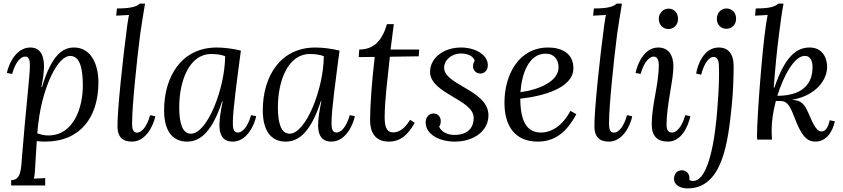

<svg xmlns="http://www.w3.org/2000/svg" viewBox="-20 -775 4683 1066"><path d="M210 -292.5C224.1 -363.8 252 -511.2 147.9 -511.2C68.4 -511.2 27.3 -417 18.1 -370.1L47.4 -364.3C66.9 -435.1 97.2 -460.9 119.1 -460.9C145 -460.9 146 -434.1 146 -408.2C146 -356.9 121.1 -145 103 85C97.2 163.1 98.1 225.1 42 225.1V254.9H231V213.9L168 216.8C174.3 193.8 174.3 161.1 176.3 133.8L184.1 8.3C199.2 10.3 214.4 11.2 231 11.2C424.3 11.2 526.4 -122.6 526.4 -317.4C526.4 -422.4 482.9 -511.2 391.1 -511.2C332 -511.2 268.1 -475.6 213.4 -292.5ZM370.1 -464.4C425.3 -464.4 439.9 -390.6 439.9 -299.3C439.9 -177.7 389.2 -22.9 248 -22.9C226.1 -22.9 208 -27.8 187 -34.7C189.9 -69.8 193.4 -100.1 198.2 -129.9C223.1 -292 297.4 -464.4 370.1 -464.4Z M756.3 -754.9C740.2 -741.2 717.3 -728 629.4 -728L625 -688L696.3 -691.9C693.4 -678.2 692.4 -673.8 687 -638.2C663.1 -461.9 630.4 -154.3 632.3 -70.3C633.3 -16.6 658.2 11.2 712.4 11.2C792.5 11.2 833 -82.5 842.3 -129.4L813.5 -135.7C793.5 -64.5 763.2 -38.6 741.2 -38.6C715.3 -38.6 713.4 -65.4 713.4 -91.3C713.4 -187.5 740.2 -443.8 758.3 -585C764.2 -629.9 777.3 -705.1 785.2 -754.9Z M1216.3 -212.9C1206.1 -163.1 1198.2 -116.7 1198.2 -79.1C1198.2 -24.9 1218.3 11.2 1272 11.2C1352.1 11.2 1393.1 -83 1402.3 -129.9L1374 -135.7C1354 -64.9 1323.2 -39.1 1301.3 -39.1C1272 -39.1 1272.9 -71.8 1272.9 -99.1C1272.9 -164.1 1296.4 -335 1317.4 -494.1C1273.9 -504.9 1223.1 -511.2 1183.1 -511.2C988.3 -511.2 891.1 -350.1 891.1 -163.1C891.1 -37.1 946.3 11.2 1018.1 11.2C1073.2 11.2 1149.9 -16.1 1213.4 -212.9ZM1152.3 -475.1C1183.1 -475.1 1210 -471.2 1230 -462.9C1229 -284.2 1131.3 -32.7 1040 -32.7C991.2 -32.7 975.1 -94.7 975.1 -179.7C975.1 -326.7 1031.2 -475.1 1152.3 -475.1Z M1764.2 -212.9C1753.9 -163.1 1746.1 -116.7 1746.1 -79.1C1746.1 -24.9 1766.1 11.2 1819.8 11.2C1899.9 11.2 1940.9 -83 1950.2 -129.9L1921.9 -135.7C1901.9 -64.9 1871.1 -39.1 1849.1 -39.1C1819.8 -39.1 1820.8 -71.8 1820.8 -99.1C1820.8 -164.1 1844.2 -335 1865.2 -494.1C1821.8 -504.9 1771 -511.2 1731 -511.2C1536.1 -511.2 1439 -350.1 1439 -163.1C1439 -37.1 1494.1 11.2 1565.9 11.2C1621.1 11.2 1697.8 -16.1 1761.2 -212.9ZM1700.2 -475.1C1731 -475.1 1757.8 -471.2 1777.8 -462.9C1776.9 -284.2 1679.2 -32.7 1587.9 -32.7C1539.1 -32.7 1522.9 -94.7 1522.9 -179.7C1522.9 -326.7 1579.1 -475.1 1700.2 -475.1Z M2166.5 -641.1H2128.4C2102.5 -550.8 2056.6 -500 1974.6 -500L1971.7 -458L2060.5 -459C2043.5 -314.9 2034.7 -182.1 2034.7 -106.9C2034.7 -43.9 2060.5 11.2 2138.7 11.2C2202.6 11.2 2243.7 -24.9 2282.7 -92.8L2256.8 -109.9C2218.8 -45.9 2181.6 -40 2162.6 -40C2118.7 -40 2115.7 -87.9 2115.7 -127C2115.7 -215.8 2132.8 -348.1 2144.5 -460L2304.7 -462.4L2307.6 -500H2148.4Z M2540.5 -511.2C2437.5 -511.2 2367.7 -449.2 2367.7 -376C2367.7 -254.9 2609.9 -222.7 2609.9 -121.1C2609.9 -61 2573.2 -25.9 2502 -25.9C2465.8 -25.9 2428.7 -43 2418.5 -71.8C2425.3 -82.5 2427.2 -92.8 2427.2 -102.5C2427.2 -124 2413.1 -145 2386.7 -145C2362.3 -145 2343.3 -125 2343.3 -95.7C2343.3 -26.9 2422.9 11.2 2503.9 11.2C2615.2 11.2 2691.9 -50.8 2691.9 -134.8C2691.9 -274.9 2445.8 -302.2 2445.8 -398.9C2445.8 -446.3 2493.7 -478 2537.6 -478C2582.5 -478 2608.4 -460.4 2615.7 -438.5C2608.9 -427.2 2606.4 -417 2606.4 -406.7C2606.4 -385.7 2622.6 -366.7 2646.5 -366.7C2670.4 -366.7 2688.5 -384.8 2688.5 -413.1C2688.5 -472.7 2615.7 -511.2 2540.5 -511.2Z M3147 -159.7C3103 -75.7 3041 -39.1 2982.9 -39.1C2904.3 -39.1 2869.1 -103 2868.7 -227.1C2993.2 -240.7 3163.6 -285.6 3163.6 -396C3163.6 -481.4 3094.7 -511.2 3023.9 -511.2C2859.9 -511.2 2780.8 -359.9 2780.8 -205.1C2780.8 -75.2 2838.9 11.2 2965.8 11.2C3056.6 11.2 3124 -36.1 3179.7 -141.1ZM3009.8 -477.1C3057.6 -477.1 3081.1 -443.4 3081.1 -400.9C3081.1 -323.7 2974.6 -277.3 2869.6 -263.2C2877 -370.6 2918 -477.1 3009.8 -477.1Z M3404.3 -754.9C3388.2 -741.2 3365.2 -728 3277.3 -728L3272.9 -688L3344.2 -691.9C3341.3 -678.2 3340.3 -673.8 3335 -638.2C3311 -461.9 3278.3 -154.3 3280.3 -70.3C3281.2 -16.6 3306.2 11.2 3360.4 11.2C3440.4 11.2 3481 -82.5 3490.2 -129.4L3461.4 -135.7C3441.4 -64.5 3411.1 -38.6 3389.2 -38.6C3363.3 -38.6 3361.3 -65.4 3361.3 -91.3C3361.3 -187.5 3388.2 -443.8 3406.2 -585C3412.1 -629.9 3425.3 -705.1 3433.1 -754.9Z M3691.9 -727.1C3663.1 -727.1 3637.7 -704.1 3637.7 -669.9C3637.7 -636.2 3661.6 -613.8 3690.9 -613.8C3719.7 -613.8 3744.6 -636.2 3744.6 -669.9C3744.6 -704.1 3722.7 -727.1 3691.9 -727.1ZM3536.6 -364.3C3556.6 -435.1 3587.9 -460.9 3609.9 -460.9C3632.8 -460.9 3637.7 -433.1 3637.7 -416C3637.7 -302.2 3598.6 -198.7 3598.6 -83C3598.6 -21 3627.9 11.2 3689 11.2C3763.7 11.2 3800.8 -73.7 3813 -129.9L3784.7 -135.7C3764.6 -64.9 3733.9 -39.1 3711.9 -39.1C3689.9 -39.1 3680.7 -53.7 3680.7 -81.1C3680.7 -192.9 3718.8 -327.1 3718.8 -407.2C3718.8 -469.2 3690.9 -511.2 3634.8 -511.2C3554.7 -511.2 3518.1 -417 3508.8 -370.1Z M4013.2 -728C3983.9 -728 3960 -704.1 3960 -669.9C3960 -636.2 3983.9 -615.2 4013.2 -615.2C4042 -615.2 4066.9 -637.2 4066.9 -670.9C4066.9 -705.1 4043.9 -728 4013.2 -728ZM3873 -360.4C3891.1 -431.2 3919.9 -458 3939.9 -459C3962.9 -460 3970.2 -436 3971.2 -417C3974.1 -357.9 3970.7 -273.9 3964.8 -200.2C3961.9 -161.1 3940.9 230 3827.1 230C3820.3 230 3812.5 227.5 3807.6 224.6C3811.5 190.4 3792 170.4 3765.1 170.4C3736.3 170.4 3722.2 194.3 3722.2 216.8C3722.2 257.3 3764.2 271 3797.9 271C3992.7 271 4022.5 11.7 4043 -191.9C4051.3 -273.9 4053.2 -354 4053.2 -409.2C4053.2 -476.6 4022.9 -511.2 3970.2 -511.2C3886.7 -511.2 3852.1 -413.1 3845.2 -366.2Z M4301.3 -754.9C4285.2 -741.2 4264.2 -728 4176.3 -728L4171.9 -688L4242.2 -691.9C4239.3 -674.8 4237.8 -672.9 4232.9 -639.2C4209.5 -481.9 4183.1 -118.2 4183.1 -25.9C4183.1 -15.1 4183.1 -8.8 4184.1 0H4266.1C4265.1 -17.1 4264.2 -33.2 4264.2 -53.2C4264.2 -102.1 4272.9 -159.2 4287.6 -214.4H4314C4351.6 -213.9 4366.7 -185.5 4392.1 -120.1C4427.2 -27.8 4456.1 11.2 4507.3 11.2C4569.3 11.2 4603 -45.4 4615.2 -101.6L4586.9 -107.4C4575.2 -57.6 4559.1 -43.5 4537.1 -45.4C4509.3 -48.3 4487.8 -103 4467.3 -149.9C4444.8 -200.2 4424.8 -219.2 4378.9 -220.2V-221.2C4510.3 -244.6 4572.3 -331.5 4572.3 -403.3C4572.3 -457 4543.9 -511.2 4475.1 -511.2C4404.3 -511.2 4339.4 -464.8 4279.3 -288.1H4275.9C4283.2 -388.2 4293 -492.2 4305.2 -585C4311 -629.9 4320.3 -705.1 4330.1 -754.9ZM4295.9 -243.2C4331.5 -358.4 4390.1 -460.4 4444.3 -464.4C4485.4 -467.3 4491.2 -426.3 4491.2 -401.4C4491.2 -299.3 4423.3 -243.2 4296.9 -243.2Z"/></svg>

Font: Lora Italic
Style: Regular
Weight: 400
Italic angle: -3°
Designer: Olga Karpushina, Alexei Vanyashin
Foundry: Cyreal
Version: Version 1.011;PS 001.011;hotconv 1.0.70;makeotf.lib2.5.58329